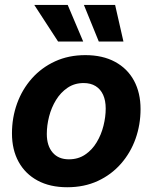

<svg xmlns="http://www.w3.org/2000/svg" viewBox="-20 -768 635 799"><path d="M259.8 11.2Q188 11.2 136.5 -16.6Q85 -44.4 57.4 -94.7Q29.8 -145 29.8 -212.9Q29.8 -278.3 51 -337.2Q72.3 -396 112.5 -441.4Q152.8 -486.8 209.2 -512.7Q265.6 -538.6 335 -538.6Q407.2 -538.6 458.7 -510.7Q510.3 -482.9 537.6 -432.4Q564.9 -381.8 564.9 -314Q564.9 -249.5 544.2 -190.9Q523.4 -132.3 483.4 -86.7Q443.4 -41 387 -14.9Q330.6 11.2 259.8 11.2ZM266.6 -105Q305.2 -105 334.2 -124.5Q363.3 -144 382.3 -175.8Q401.4 -207.5 410.6 -244.6Q419.9 -281.7 419.9 -316.4Q419.9 -349.6 409.2 -373.3Q398.4 -397 377.9 -409.7Q357.4 -422.4 328.1 -422.4Q290 -422.4 261.2 -402.8Q232.4 -383.3 213.1 -351.8Q193.8 -320.3 184.3 -283.2Q174.8 -246.1 174.8 -210.4Q174.8 -161.6 199 -133.3Q223.1 -105 266.6 -105ZM391.1 -595.2 329.1 -747.6H459L493.7 -595.2ZM221.7 -595.2 122.6 -747.6H261.7L326.2 -595.2Z"/></svg>

Font: Inter 24pt
Style: Bold Italic
Weight: 700
Italic angle: -9.3988°
Version: Version 4.001;git-66647c0bb